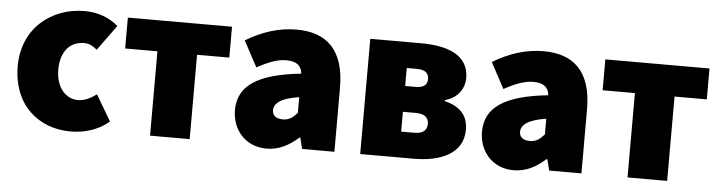

<svg xmlns="http://www.w3.org/2000/svg" viewBox="-39 -665 3115 830"><g transform="rotate(5 1519.0 -250.0)"><path d="M284 12C336 12 400 -2 450 -46L384 -158C360 -140 332 -126 304 -126C250 -126 208 -174 208 -250C208 -326 246 -374 310 -374C328 -374 344 -368 366 -350L446 -460C408 -492 360 -512 300 -512C158 -512 32 -416 32 -250C32 -84 142 12 284 12Z M628 0H800V-366H940V-500H488V-366H628Z M1134 12C1188 12 1232 -12 1272 -48H1276L1288 0H1428V-278C1428 -442 1350 -512 1220 -512C1142 -512 1070 -488 1000 -446L1060 -334C1112 -362 1150 -376 1186 -376C1230 -376 1252 -360 1256 -324C1064 -304 984 -246 984 -142C984 -60 1040 12 1134 12ZM1194 -120C1164 -120 1148 -133 1148 -156C1148 -184 1174 -210 1256 -222V-154C1238 -134 1222 -120 1194 -120Z M1540 0H1774C1887 0 1986 -40 1986 -144C1986 -210 1948 -244 1884 -260V-264C1946 -281 1968 -328 1968 -366C1968 -469 1873 -500 1760 -500H1540ZM1708 -310V-388H1752C1790 -388 1804 -372 1804 -348C1804 -324 1789 -310 1753 -310ZM1708 -112V-198H1766C1806 -198 1820 -178 1820 -156C1820 -132 1807 -112 1766 -112Z M2206 12C2260 12 2304 -12 2344 -48H2348L2360 0H2500V-278C2500 -442 2422 -512 2292 -512C2214 -512 2142 -488 2072 -446L2132 -334C2184 -362 2222 -376 2258 -376C2302 -376 2324 -360 2328 -324C2136 -304 2056 -246 2056 -142C2056 -60 2112 12 2206 12ZM2266 -120C2236 -120 2220 -133 2220 -156C2220 -184 2246 -210 2328 -222V-154C2310 -134 2294 -120 2266 -120Z M2700 0H2872V-366H3012V-500H2560V-366H2700Z"/></g></svg>

Font: Giro Sans Black
Style: Regular
Weight: 900
Designer: Paul D. Hunt
Foundry: Adobe Systems Incorporated
Version: Version 1.000;PS 1.0;hotconv 1.0.88;makeotf.lib2.5.647800